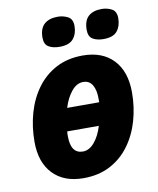

<svg xmlns="http://www.w3.org/2000/svg" viewBox="-86 -826 741 903"><g transform="rotate(-10 285.0 -374.5)"><path d="M240 10Q147 10 94.5 -45Q42 -100 42 -198Q42 -270 60.5 -335Q79 -400 116 -450.5Q153 -501 208 -530Q263 -559 335 -559Q429 -559 481.5 -503.5Q534 -448 534 -348Q534 -278 515.5 -213.5Q497 -149 460 -98.5Q423 -48 368 -19Q313 10 240 10ZM221 -329H374V-347Q374 -388 359.5 -412Q345 -436 316 -436Q285 -436 260 -405.5Q235 -375 221 -329ZM259 -114Q289 -114 314 -143.5Q339 -173 353 -220H202Q201 -213 201 -207.5Q201 -202 201 -197Q201 -114 259 -114ZM446 -618Q415 -618 395 -630Q375 -642 375 -674Q375 -718 397.5 -738.5Q420 -759 461 -759Q487 -759 509 -747.5Q531 -736 531 -703Q531 -666 512 -642Q493 -618 446 -618ZM236 -618Q205 -618 184.5 -630Q164 -642 164 -674Q164 -718 187 -738.5Q210 -759 251 -759Q277 -759 299.5 -747.5Q322 -736 322 -703Q322 -666 302.5 -642Q283 -618 236 -618Z"/></g></svg>

Font: Noto Sans Disp ExtBd
Style: Italic
Weight: 800
Italic angle: -12°
Designer: Monotype Design Team
Foundry: Monotype Imaging Inc.
Version: Version 2.000;GOOG;noto-source:20170915:90ef993387c0